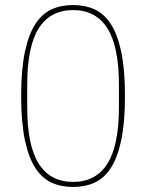

<svg xmlns="http://www.w3.org/2000/svg" viewBox="-20 -730 580 762"><path d="M270 12Q222 12 184 -5.5Q146 -23 119.5 -64.5Q93 -106 78.5 -175.5Q64 -245 64 -349Q64 -453 78.5 -522.5Q93 -592 119.5 -633.5Q146 -675 184 -692.5Q222 -710 270 -710Q318 -710 356 -692.5Q394 -675 420.5 -633.5Q447 -592 461.5 -522.5Q476 -453 476 -349Q476 -245 461.5 -175.5Q447 -106 420.5 -64.5Q394 -23 356 -5.5Q318 12 270 12ZM270 -8Q360 -8 406 -80Q452 -152 452 -305V-393Q452 -546 406 -618Q360 -690 270 -690Q180 -690 134 -618Q88 -546 88 -393V-305Q88 -152 134 -80Q180 -8 270 -8Z"/></svg>

Font: IBM Plex Sans Cond Thin
Style: Regular
Weight: 100
Width: 3
Designer: Mike Abbink, Paul van der Laan, Pieter van Rosmalen
Foundry: Bold Monday
Version: Version 1.3